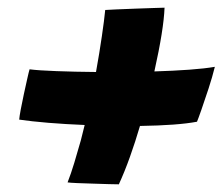

<svg xmlns="http://www.w3.org/2000/svg" viewBox="-20 -611 580 500"><path d="M493 -294Q443 -284.5 344.5 -283Q332.5 -242 318.5 -202.8Q304.5 -163.5 289.5 -131Q282.5 -131 263.5 -131.5Q244.5 -132 222 -132.8Q199.5 -133.5 181 -134.2Q162.5 -135 156 -136Q165 -159 173.5 -187.2Q182 -215.5 190.5 -245.5Q195.5 -264.5 200.5 -285.5Q151 -287.5 105.8 -291.2Q60.5 -295 30 -299.5Q30.5 -307 34 -325.8Q37.5 -344.5 42.2 -366.2Q47 -388 51 -406Q55 -424 57 -430.5Q80 -427.5 126.8 -425.8Q173.5 -424 230 -423.5Q239 -473.5 245.2 -516.2Q251.5 -559 254 -585Q260.5 -585.5 283 -586.5Q305.5 -587.5 332.8 -588.5Q360 -589.5 381.8 -590.2Q403.5 -591 408.5 -591Q406.5 -535 382 -425Q431.5 -426.5 472.8 -429.5Q514 -432.5 539.5 -437Q533 -410.5 523 -380Q513 -349.5 504.5 -325.2Q496 -301 493 -294Z"/></svg>

Font: Grandstander
Style: Bold Italic
Weight: 700
Italic angle: -15°
Designer: Tyler Finck
Foundry: Etcetera Type Co
Version: Version 1.200; ttfautohint (v1.8.3)